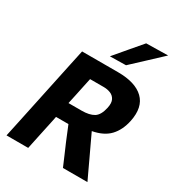

<svg xmlns="http://www.w3.org/2000/svg" viewBox="-223 -1103 1138 1239"><g transform="rotate(30 346.0 -484.0)"><path d="M17 0Q29.5 -57.5 40.8 -111Q52 -164.5 66.5 -232.5L117.5 -473.5Q132.5 -543.5 144 -598.5Q155.5 -653.5 168.5 -713H436Q566.5 -713 627.2 -654.2Q688 -595.5 664.5 -482Q648.5 -406.5 605.2 -360.5Q562 -314.5 479.5 -299L522.5 -207.5Q538 -174.5 555.8 -136.8Q573.5 -99 590.2 -63.2Q607 -27.5 620 0H437.5Q419.5 -42 403.2 -80.2Q387 -118.5 370.5 -156L326.5 -263H234L228 -233Q213.5 -164.5 202 -111.2Q190.5 -58 178.5 0ZM405 -584H302.5Q295.5 -553 288.8 -520Q282 -487 274 -449.5L259 -380.5H356Q415 -380.5 447.5 -400.5Q480 -420.5 493 -481Q501.5 -520.5 489.8 -543Q478 -565.5 454.8 -574.8Q431.5 -584 405 -584ZM339.5 -775.5Q380.5 -824 420.2 -870.8Q460 -917.5 500.5 -965L662.5 -968Q610 -919 558.8 -871Q507.5 -823 458.5 -777.5Z"/></g></svg>

Font: Commissioner
Style: Bold Italic
Weight: 700
Italic angle: -12°
Designer: Kostas Bartsokas
Foundry: Kostas Bartsokas
Version: Version 1.000; ttfautohint (v1.8.3)